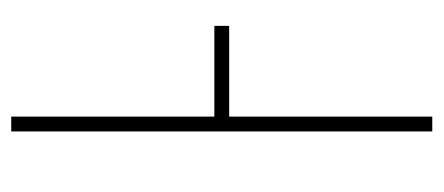

<svg xmlns="http://www.w3.org/2000/svg" viewBox="-244 -546 790 342"><g transform="rotate(-90 151.0 -375.0)"><path d="M275.9 -361.8H114.3V0H87.9V-750H114.3V-388.2H275.9Z"/></g></svg>

Font: Mardoto Thin
Style: Regular
Weight: 250
Designer: Christian Robertson, Vahan Hovhannisyan
Foundry: Google
Version: Version 1.000